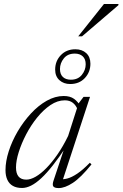

<svg xmlns="http://www.w3.org/2000/svg" viewBox="-20 -948 624 978"><path d="M253.5 -30.5 311 -203H318.5Q281.5 -147 249.8 -106.5Q218 -66 190.2 -40.2Q162.5 -14.5 138.2 -2.5Q114 9.5 92.5 9.5Q64.5 9.5 45.8 -1Q27 -11.5 17.5 -32Q8 -52.5 8 -81.5Q8 -126 24.5 -177.5Q41 -229 70.2 -278.8Q99.5 -328.5 137.2 -369.5Q175 -410.5 218 -434.8Q261 -459 304.5 -459Q337 -459 357.2 -444.5Q377.5 -430 392 -403L377 -386.5Q367.5 -411.5 351.2 -424.2Q335 -437 310 -437Q273 -437 237 -412.8Q201 -388.5 169.2 -349.2Q137.5 -310 113.5 -264Q89.5 -218 75.5 -173.5Q61.5 -129 61.5 -95Q61.5 -64.5 74.5 -48.8Q87.5 -33 114 -33Q135.5 -33 161.8 -48Q188 -63 216.2 -91.8Q244.5 -120.5 273 -161.8Q301.5 -203 327 -255.5L380 -421L405.5 -454.5H438.5L296 -20L285 -36Q301 -33 323 -38.8Q345 -44.5 373.5 -63.5Q402 -82.5 437.5 -119L446 -110.5Q391.5 -43 351 -16.5Q310.5 10 279 10Q257 10 251.2 1Q245.5 -8 253.5 -30.5ZM364 -697Q398 -697 419.2 -677.5Q440.5 -658 440.5 -623.5Q440.5 -580.5 412 -550.2Q383.5 -520 337.5 -520Q304.5 -520 282.8 -539.5Q261 -559 261 -593.5Q261 -637 289.8 -667Q318.5 -697 364 -697ZM341 -542Q377 -542 396.8 -566.5Q416.5 -591 416.5 -620.5Q416.5 -647 401.5 -661Q386.5 -675 361 -675Q324.5 -675 305 -650.5Q285.5 -626 285.5 -596.5Q285.5 -570 300.2 -556Q315 -542 341 -542ZM378.5 -763 509.5 -927.5H583.5L583 -921.5L398 -763Z"/></svg>

Font: Newsreader 36pt Light
Style: Italic
Weight: 300
Italic angle: -17°
Designer: Hugues Gentile
Foundry: Production Type
Version: Version 1.003